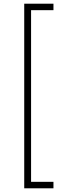

<svg xmlns="http://www.w3.org/2000/svg" viewBox="-20 -852 368 1038"><path d="M111 -832V166H269V131H148V-797H269V-832Z"/></svg>

Font: Noto Sans Gurmukhi ExtraLight
Style: Regular
Weight: 200
Designer: Jelle Bosma - Monotype Design Team
Foundry: Monotype Imaging Inc.
Version: Version 2.004